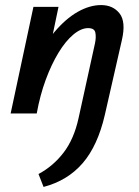

<svg xmlns="http://www.w3.org/2000/svg" viewBox="-20 -448 548 758"><path d="M152 290 132 239Q190 208 231 154.5Q272 101 290 19L355 -277Q360 -301 356.5 -319Q353 -337 328 -337Q300 -337 269.5 -311.5Q239 -286 211 -240Q183 -194 160.5 -133Q138 -72 125 0H51Q75 -107 112 -187Q149 -267 194 -320.5Q239 -374 286.5 -401Q334 -428 379 -428Q426 -428 452 -395Q478 -362 461 -289L394 5Q366 127 306.5 196Q247 265 152 290ZM22 0 112 -421H211L123 0Z"/></svg>

Font: Ysabeau Infant
Style: Bold Italic
Weight: 700
Italic angle: -12°
Designer: Christian Thalmann (Catharsis Fonts)
Version: Version 2.001;gftools[0.9.30]; featfreeze: ss01,ss02,lnum